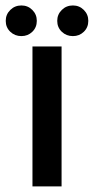

<svg xmlns="http://www.w3.org/2000/svg" viewBox="-56 -666 335 686"><path d="M60 -500H164V0H60ZM20.5 -537Q-3 -537 -19.2 -552.5Q-35.5 -568 -35.5 -591.5Q-35.5 -614.5 -19.2 -630.5Q-3 -646.5 20.5 -646.5Q43.5 -646.5 59.5 -630.5Q75.5 -614.5 75.5 -591.5Q75.5 -568 59.5 -552.5Q43.5 -537 20.5 -537ZM204.5 -537Q181 -537 164.8 -552.5Q148.5 -568 148.5 -591.5Q148.5 -614.5 164.8 -630.5Q181 -646.5 204.5 -646.5Q227.5 -646.5 243.5 -630.5Q259.5 -614.5 259.5 -591.5Q259.5 -568 243.5 -552.5Q227.5 -537 204.5 -537Z"/></svg>

Font: Urbanist SemiBold
Style: Regular
Weight: 600
Designer: Corey Hu
Foundry: Corey Hu
Version: Version 1.321; ttfautohint (v1.8.4.7-5d5b)